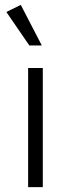

<svg xmlns="http://www.w3.org/2000/svg" viewBox="-20 -765 290 785"><path d="M155 0H95V-487H155ZM100 -579 6 -716 65 -745 151 -579Z"/></svg>

Font: Inria Sans Light
Style: Regular
Weight: 300
Designer: Black Foundry Team
Foundry: Black Foundry
Version: Version 1.2; ttfautohint (v1.8.3)